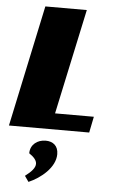

<svg xmlns="http://www.w3.org/2000/svg" viewBox="-61 -676 604 1001"><g transform="rotate(5 241.0 -175.5)"><path d="M0 0H420L437 -84H234L352 -635H135ZM264 127C264 83 236 62 198 62C155 62 118 89 118 135C145 153 158 170 158 187C158 208 139 229 106 254L127 284C190 257 264 197 264 127Z"/></g></svg>

Font: Racing Sans One
Style: Regular
Weight: 400
Designer: Pablo Impallari, Rodrigo Fuenzalida
Foundry: Pablo Impallari, Rodrigo Fuenzalida
Version: Version 1.001